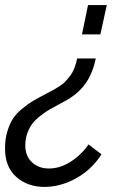

<svg xmlns="http://www.w3.org/2000/svg" viewBox="-57 -526 534 759"><path d="M365.2 -505.9 339.8 -390.1H267.1L291 -505.9ZM321.8 -294.9Q310.1 -238.8 283.2 -199Q256.3 -159.2 208 -130.9Q198.7 -125.5 175.8 -113.3Q152.8 -101.1 138.4 -92.8Q124 -84.5 104 -69.1Q84 -53.7 72 -38.6Q60.1 -23.4 51.5 -0.7Q43 22 43 47.9Q43 91.3 69.6 115.7Q96.2 140.1 136.2 140.1Q180.7 140.1 222.7 113Q264.6 85.9 293 44.9L344.2 84Q306.2 144 244.4 178.5Q182.6 212.9 118.2 212.9Q52.2 212.9 7.6 173.6Q-37.1 134.3 -37.1 61Q-37.1 23.9 -28.1 -6.1Q-19 -36.1 -6.3 -56.2Q6.3 -76.2 30 -95.7Q53.7 -115.2 72.8 -126.5Q91.8 -137.7 124 -154.8Q142.6 -164.1 150.9 -168.7Q159.2 -173.3 175.3 -183.3Q191.4 -193.4 200 -202.4Q208.5 -211.4 219.2 -225.1Q230 -238.8 236.8 -256.1Q243.7 -273.4 248 -294.9Z"/></svg>

Font: Rawline Medium
Style: Italic
Weight: 500
Italic angle: -12°
Designer: Matt McInerney, Pablo Impallari, Rodrigo Fuenzalida
Foundry: Matt McInerney, Pablo Impallari, Rodrigo Fuenzalida
Version: Version 4.020;PS 004.020;hotconv 1.0.88;makeotf.lib2.5.64775